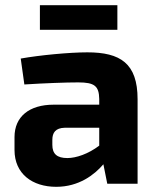

<svg xmlns="http://www.w3.org/2000/svg" viewBox="-20 -709 607 741"><path d="M433 -594V-689H134V-594ZM74 -383C153 -388 235 -391 282 -391C345 -391 362 -377 363 -327V-305H187C93 -305 36 -259 36 -180V-130C36 -38 105 12 197 12C284 12 344 -34 379 -75L394 0H511V-326C511 -465 444 -507 317 -507C248 -507 132 -496 60 -483ZM182 -169C182 -197 194 -215 230 -216H363V-147C321 -115 274 -99 240 -99C200 -99 182 -115 182 -150Z"/></svg>

Font: SnT
Style: Bold
Weight: 700
Designer: Natanael Gama
Version: Version 1.001;PS 001.001;hotconv 1.0.70;makeotf.lib2.5.58329